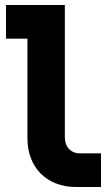

<svg xmlns="http://www.w3.org/2000/svg" viewBox="-20 -750 440 770"><path d="M385 0V-135H300C264 -135 240 -161 240 -200V-730H4V-595H90V-195C90 -78 168 0 285 0Z"/></svg>

Font: Tekne LDO ExtraBold
Style: Regular
Weight: 800
Monospace: yes
Designer: Alessio Laiso, Mario Rullo, Paolo Rosset
Foundry: Alessio Laiso
Version: Version 1.000;hotconv 1.0.109;makeotfexe 2.5.65596